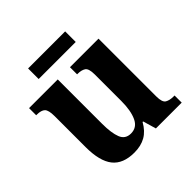

<svg xmlns="http://www.w3.org/2000/svg" viewBox="-182 -831 989 989"><g transform="rotate(-45 312.0 -337.0)"><path d="M246 10Q164 10 126 -38Q88 -86 88 -188V-414Q88 -457 74.5 -470.5Q61 -484 28 -484H24V-536H233V-213Q233 -146 247.5 -109Q262 -72 303 -72Q347 -72 366.5 -114Q386 -156 386 -226V-419Q386 -463 369.5 -473.5Q353 -484 326 -484H322V-536H530V-115Q530 -72 547.5 -62Q565 -52 592 -52H600V0H412L391 -72H387Q363 -29 328.5 -9.5Q294 10 246 10ZM165 -607V-684H435V-607Z"/></g></svg>

Font: Noto Serif Lao SemiCondensed
Style: Bold
Weight: 700
Width: 4
Designer: Monotype Design Team
Foundry: Monotype Imaging Inc.
Version: Version 2.003; ttfautohint (v1.8.4.7-5d5b)